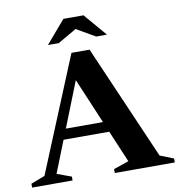

<svg xmlns="http://www.w3.org/2000/svg" viewBox="-104 -950 966 1035"><g transform="rotate(-10 378.5 -433.0)"><path d="M169.5 -224.5V-281.5H510.5V-224.5ZM694.5 -51 769 -21.5V0H440.5V-21.5L523.5 -50L309.5 -555.5L331.5 -557L130.5 -50L209.5 -21V0H-12V-21L64.5 -50.5L323 -678.5H422ZM353.5 -809H380.5L264.5 -742H205.5L312 -866.5H422L528.5 -742H469.5Z"/></g></svg>

Font: Newsreader 24pt
Style: Bold
Weight: 700
Designer: Hugues Gentile
Foundry: Production Type
Version: Version 1.003